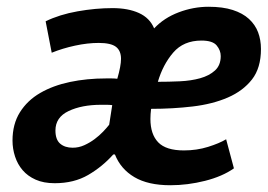

<svg xmlns="http://www.w3.org/2000/svg" viewBox="-20 -534 792 568"><path d="M312 -223Q304 -224 295.5 -224Q287 -224 279 -224Q222 -224 183 -205.5Q144 -187 144 -148Q144 -121 158 -109Q172 -97 195 -97Q213 -97 229.5 -104.5Q246 -112 260 -122.5Q274 -133 285 -144.5Q296 -156 303 -165ZM315 -77Q283 -41 241 -16.5Q199 8 142 8Q109 8 85.5 -2.5Q62 -13 47 -30.5Q32 -48 24.5 -71Q17 -94 17 -118Q17 -167 39 -202Q61 -237 99 -259Q137 -281 187 -291.5Q237 -302 294 -302Q302 -302 310.5 -302Q319 -302 327 -301Q338 -339 338 -360Q338 -384 323 -395.5Q308 -407 272 -407Q239 -407 202 -399Q165 -391 133 -378L115 -471Q156 -491 209.5 -500.5Q263 -510 313 -510Q359 -510 391 -495.5Q423 -481 436 -450Q465 -481 508.5 -497.5Q552 -514 597 -514Q639 -514 668.5 -504.5Q698 -495 716.5 -478Q735 -461 743.5 -438.5Q752 -416 752 -389Q752 -333 725.5 -299Q699 -265 654 -245.5Q609 -226 550 -219Q491 -212 427 -212Q426 -204 425.5 -196.5Q425 -189 425 -182Q425 -137 448 -113Q471 -89 524 -89Q562 -89 595.5 -99.5Q629 -110 649 -122L672 -36Q638 -12 586.5 1Q535 14 484 14Q418 14 377.5 -10Q337 -34 320 -77ZM447 -292Q479 -292 512 -293.5Q545 -295 572 -302.5Q599 -310 616 -325.5Q633 -341 633 -368Q633 -385 621 -399.5Q609 -414 576 -414Q523 -414 492.5 -378.5Q462 -343 447 -292Z"/></svg>

Font: PT Sans
Style: Bold Italic
Weight: 700
Italic angle: -12°
Designer: A.Korolkova, O.Umpeleva, V.Yefimov
Foundry: ParaType Ltd
Version: Version 2.003W OFL